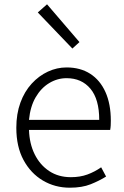

<svg xmlns="http://www.w3.org/2000/svg" viewBox="-20 -861 578 894"><path d="M305 13Q236 13 179.5 -20.5Q123 -54 89.5 -116Q56 -178 56 -266Q56 -331 75 -383Q94 -435 127.5 -471.5Q161 -508 203 -527.5Q245 -547 290 -547Q354 -547 400 -517.5Q446 -488 471 -432.5Q496 -377 496 -299Q496 -288 495.5 -277.5Q495 -267 493 -256H115Q117 -192 141.5 -142.5Q166 -93 209 -64.5Q252 -36 310 -36Q353 -36 387 -48.5Q421 -61 451 -82L474 -39Q442 -19 402 -3Q362 13 305 13ZM115 -303H442Q442 -399 401 -448Q360 -497 290 -497Q247 -497 209 -474Q171 -451 146 -408Q121 -365 115 -303ZM317 -635 156 -803 199 -841 350 -665Z"/></svg>

Font: Noto Sans HK Thin Light
Style: Regular
Weight: 300
Version: Version 2.004-H2;hotconv 1.0.118;makeotfexe 2.5.65603